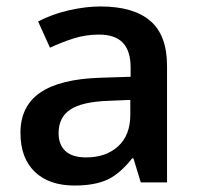

<svg xmlns="http://www.w3.org/2000/svg" viewBox="-20 -570 620 600"><path d="M419.9 0 397 -75.2H393.1Q354 -25.9 314.5 -8.1Q274.9 9.8 212.9 9.8Q133.3 9.8 88.6 -33.2Q43.9 -76.2 43.9 -154.8Q43.9 -238.3 106 -280.8Q168 -323.2 294.9 -327.1L388.2 -330.1V-358.9Q388.2 -410.6 364 -436.3Q339.8 -461.9 289.1 -461.9Q247.6 -461.9 209.5 -449.7Q171.4 -437.5 136.2 -420.9L99.1 -502.9Q143.1 -525.9 195.3 -537.8Q247.6 -549.8 293.9 -549.8Q397 -549.8 449.5 -504.9Q502 -460 502 -363.8V0ZM249 -78.1Q311.5 -78.1 349.4 -113Q387.2 -147.9 387.2 -210.9V-257.8L317.9 -254.9Q236.8 -252 200 -227.8Q163.1 -203.6 163.1 -153.8Q163.1 -117.7 184.6 -97.9Q206.1 -78.1 249 -78.1Z"/></svg>

Font: f0_32663          
Style: Regular
Weight: 600
Foundry: Ascender Corporation
Version: Version 1.10